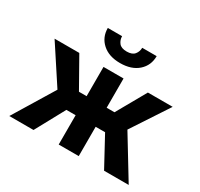

<svg xmlns="http://www.w3.org/2000/svg" viewBox="-154 -936 1181 1132"><g transform="rotate(30 436.5 -370.0)"><path d="M676.8 0 568.5 -199.6H504.3V0H367.9V-199.6H305L196.4 0H31.6L199.9 -276.3L34.8 -528.4H203.1L315.7 -329.2H367.9V-528.4H504.3V-329.2H557.5L670.1 -528.4H838.8L674.7 -278.8L844.5 0ZM509.2 -740.1H607.6Q607.6 -676.8 562.7 -636.7Q517.8 -596.6 440.3 -596.6Q364.3 -596.6 319.6 -636.7Q274.9 -676.8 274.9 -740.1H372.2Q372.2 -714.5 387.6 -694.8Q403.1 -675.1 440.3 -675.1Q477.6 -675.1 493.4 -694.8Q509.2 -714.5 509.2 -740.1Z"/></g></svg>

Font: Interface
Style: Bold
Weight: 700
Designer: Rasmus Andersson
Foundry: rsms
Version: Version 1.8